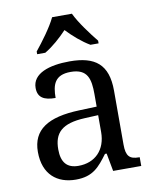

<svg xmlns="http://www.w3.org/2000/svg" viewBox="-86 -832 736 908"><g transform="rotate(-10 281.5 -378.0)"><path d="M127 -619V-606H166C204 -628 244 -664 274 -696C304 -664 345 -628 383 -606H422V-619C391 -657 343 -721 322 -766H227C206 -721 158 -657 127 -619ZM205 10C288 10 319 -30 361 -86H369L385 0H520V-42H517C472 -42 455 -58 455 -114V-373C455 -500 394 -546 272 -546C173 -546 92 -519 92 -450C92 -404 121 -387 177 -387C177 -450 191 -496 268 -496C350 -496 361 -445 361 -373V-313L278 -310C125 -305 50 -256 50 -150C50 -41 116 10 205 10ZM228 -52C173 -52 147 -83 147 -145C147 -223 184 -264 297 -269L361 -272V-191C361 -106 309 -52 228 -52Z"/></g></svg>

Font: Noto Serif
Style: Regular
Weight: 400
Designer: Monotype Design Team
Foundry: Monotype Imaging Inc.
Version: Version 2.015